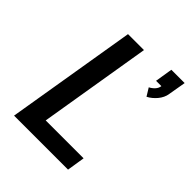

<svg xmlns="http://www.w3.org/2000/svg" viewBox="-211 -893 1021 1021"><g transform="rotate(45 300.0 -382.0)"><path d="M492 -569 465 -613Q481 -621 493.5 -634.5Q506 -648 508 -665H468L484 -764H584L567 -665Q565 -650 558 -635.5Q551 -621 541 -609Q531 -597 518.5 -586.5Q506 -576 492 -569ZM65 0 187 -735H307L202 -101H487L471 0Z"/></g></svg>

Font: Iosevka SS04 Extended Oblique
Style: Bold
Weight: 700
Width: 7
Italic angle: -9°
Monospace: yes
Designer: Belleve Invis
Foundry: Belleve Invis
Version: Version 19.0.0; ttfautohint (v1.8.4)